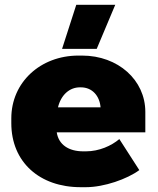

<svg xmlns="http://www.w3.org/2000/svg" viewBox="-20 -764 655 798"><path d="M382 -561 459 -744H297L238 -561ZM315 14H337C413 14 509 -20 559 -57L476 -186C443 -158 392 -135 337 -135H326C265 -135 224 -163 216 -213V-214H584V-299C584 -431 471 -533 321 -533H306C148 -533 27 -422 27 -272V-252C27 -90 145 14 315 14ZM221 -318C234 -371 270 -401 312 -401H316C364 -401 394 -365 398 -318Z"/></svg>

Font: Fixel Display Black
Style: Regular
Weight: 900
Designer: AlfaBravo + MacPaw
Foundry: Kyrylo Tkachov, Marchela Mozhyna, Serhii Makarenko, Maria Weinstein, Zakhar Kryvoshyya
Version: Version 1.211